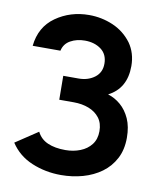

<svg xmlns="http://www.w3.org/2000/svg" viewBox="-82 -783 721 859"><g transform="rotate(10 278.5 -353.5)"><path d="M253 10Q182 10 120 -16Q58 -42 22.5 -96.5L124 -164Q140 -132 172.8 -117.8Q205.5 -103.5 253 -103.5Q289.5 -103.5 320.5 -115.8Q351.5 -128 370.2 -152.2Q389 -176.5 389 -213Q389 -249 371 -272.8Q353 -296.5 322.2 -308.5Q291.5 -320.5 253 -320.5H187.5L186.5 -429H256Q299 -429 328.8 -451.5Q358.5 -474 358.5 -514Q358.5 -556.5 328.8 -578.8Q299 -601 255 -601Q218 -601 189.8 -585.2Q161.5 -569.5 154.5 -537.5H28.5Q37.5 -624.5 103.2 -670.8Q169 -717 254 -717Q311 -717 362.5 -695Q414 -673 448 -627.5Q479 -583.5 479 -524.5Q479 -423 398.5 -382Q430 -372.5 456.2 -350Q482.5 -327.5 498.8 -291.5Q515 -255.5 515 -205Q515 -151 493.8 -110.5Q472.5 -70 435.8 -43.2Q399 -16.5 351.8 -3.2Q304.5 10 253 10Z"/></g></svg>

Font: Acari Sans
Style: Bold
Weight: 700
Designer: Alfredo Marco Pradil and Stefan Peev (font) & Cristiano Sobral (main changes)
Foundry: Alfredo Marco Pradil and Stefan Peev (font) & Cristiano Sobral (main changes)
Version: Version 1.063; ttfautohint (v1.8.3)